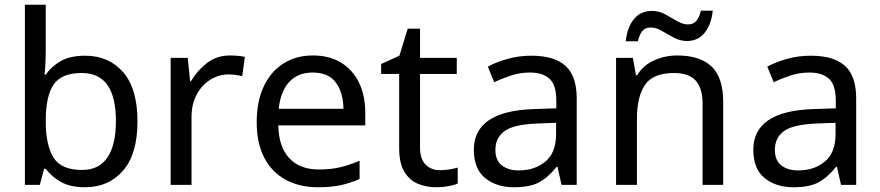

<svg xmlns="http://www.w3.org/2000/svg" viewBox="-20 -780 3713 810"><path d="M173 -575Q173 -541 171.5 -511.5Q170 -482 168 -465H173Q196 -499 236 -522Q276 -545 339 -545Q439 -545 499.5 -475.5Q560 -406 560 -268Q560 -130 499 -60Q438 10 339 10Q276 10 236 -13Q196 -36 173 -68H166L148 0H85V-760H173ZM324 -472Q239 -472 206 -423Q173 -374 173 -271V-267Q173 -168 205.5 -115.5Q238 -63 326 -63Q398 -63 433.5 -116Q469 -169 469 -269Q469 -370 433.5 -421Q398 -472 324 -472Z M950 -546Q965 -546 982.5 -544.5Q1000 -543 1013 -540L1002 -459Q989 -462 973.5 -464Q958 -466 944 -466Q903 -466 867 -443.5Q831 -421 809.5 -380.5Q788 -340 788 -286V0H700V-536H772L782 -438H786Q812 -482 853 -514Q894 -546 950 -546Z M1300 -546Q1369 -546 1418.5 -516Q1468 -486 1494.5 -431.5Q1521 -377 1521 -304V-251H1154Q1156 -160 1200.5 -112.5Q1245 -65 1325 -65Q1376 -65 1415.5 -74.5Q1455 -84 1497 -102V-25Q1456 -7 1416 1.5Q1376 10 1321 10Q1245 10 1186.5 -21Q1128 -52 1095.5 -113.5Q1063 -175 1063 -264Q1063 -352 1092.5 -415Q1122 -478 1175.5 -512Q1229 -546 1300 -546ZM1299 -474Q1236 -474 1199.5 -433.5Q1163 -393 1156 -321H1429Q1428 -389 1397 -431.5Q1366 -474 1299 -474Z M1836 -62Q1856 -62 1877 -65.5Q1898 -69 1911 -73V-6Q1897 1 1871 5.5Q1845 10 1821 10Q1779 10 1743.5 -4.5Q1708 -19 1686 -55Q1664 -91 1664 -156V-468H1588V-510L1665 -545L1700 -659H1752V-536H1907V-468H1752V-158Q1752 -109 1775.5 -85.5Q1799 -62 1836 -62Z M2221 -545Q2319 -545 2366 -502Q2413 -459 2413 -365V0H2349L2332 -76H2328Q2293 -32 2254.5 -11Q2216 10 2148 10Q2075 10 2027 -28.5Q1979 -67 1979 -149Q1979 -229 2042 -272.5Q2105 -316 2236 -320L2327 -323V-355Q2327 -422 2298 -448Q2269 -474 2216 -474Q2174 -474 2136 -461.5Q2098 -449 2065 -433L2038 -499Q2073 -518 2121 -531.5Q2169 -545 2221 -545ZM2247 -259Q2147 -255 2108.5 -227Q2070 -199 2070 -148Q2070 -103 2097.5 -82Q2125 -61 2168 -61Q2236 -61 2281 -98.5Q2326 -136 2326 -214V-262Z M2837 -546Q2933 -546 2982 -499.5Q3031 -453 3031 -349V0H2944V-343Q2944 -408 2915 -440Q2886 -472 2824 -472Q2735 -472 2701 -422Q2667 -372 2667 -278V0H2579V-536H2650L2663 -463H2668Q2694 -505 2740 -525.5Q2786 -546 2837 -546ZM2620 -606Q2626 -665 2654.5 -699.5Q2683 -734 2730 -734Q2760 -734 2786.5 -719.5Q2813 -705 2837 -691Q2861 -677 2882 -677Q2905 -677 2917.5 -691.5Q2930 -706 2937 -735H2987Q2981 -677 2953 -642Q2925 -607 2878 -607Q2850 -607 2823.5 -621Q2797 -635 2772.5 -649.5Q2748 -664 2726 -664Q2702 -664 2690 -649.5Q2678 -635 2671 -606Z M3400 -545Q3498 -545 3545 -502Q3592 -459 3592 -365V0H3528L3511 -76H3507Q3472 -32 3433.5 -11Q3395 10 3327 10Q3254 10 3206 -28.5Q3158 -67 3158 -149Q3158 -229 3221 -272.5Q3284 -316 3415 -320L3506 -323V-355Q3506 -422 3477 -448Q3448 -474 3395 -474Q3353 -474 3315 -461.5Q3277 -449 3244 -433L3217 -499Q3252 -518 3300 -531.5Q3348 -545 3400 -545ZM3426 -259Q3326 -255 3287.5 -227Q3249 -199 3249 -148Q3249 -103 3276.5 -82Q3304 -61 3347 -61Q3415 -61 3460 -98.5Q3505 -136 3505 -214V-262Z"/></svg>

Font: Noto Sans Adlam Unjoined
Style: Regular
Weight: 400
Designer: Mark Jamra, Neil Patel
Foundry: JamraPatel LLC
Version: Version 3.001